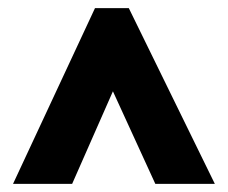

<svg xmlns="http://www.w3.org/2000/svg" viewBox="-20 -734 559 471"><path d="M12 -283 213 -714H296L507 -283H361L257 -510L157 -283Z"/></svg>

Font: Noto Sans Tamil Condensed Black
Style: Regular
Weight: 900
Width: 3
Designer: Jelle Bosma - Monotype Design Team
Foundry: Monotype Imaging Inc.
Version: Version 2.004; ttfautohint (v1.8.4.7-5d5b)